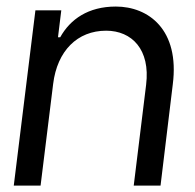

<svg xmlns="http://www.w3.org/2000/svg" viewBox="-20 -578 608 598"><path d="M22.9 0H106.4L145.5 -316.4C158.2 -419.9 221.2 -482.4 310.5 -482.4C390.6 -482.4 448.7 -423.8 435.1 -314L396.5 0H480L518.1 -314.9C540 -485.8 442.4 -557.6 340.8 -557.6C254.9 -557.6 198.7 -518.1 167.5 -461.9H160.6L170.9 -545.9H90.3Z"/></svg>

Font: Guggenheim Sans Display
Style: Italic
Weight: 400
Italic angle: -7°
Designer: Modified by Tom Baber under direction of Pentagram Design 2023
Foundry: rsms
Version: Version 1.001;Glyphs 3.1.2 (3151)